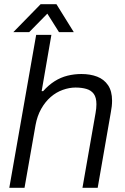

<svg xmlns="http://www.w3.org/2000/svg" viewBox="-20 -888 593 908"><path d="M24 0 151 -723H223L177 -457H184Q210 -486 238.5 -504Q267 -522 299 -530Q331 -538 365 -538Q407 -538 439.5 -525.5Q472 -513 491 -485Q510 -457 510 -412Q510 -399 508.5 -385Q507 -371 504 -356L442 0H370L432 -354Q434 -365 435 -375.5Q436 -386 436 -395Q436 -427 423.5 -444Q411 -461 388.5 -467.5Q366 -474 337 -474Q308 -474 277 -463Q246 -452 220 -429.5Q194 -407 175 -373.5Q156 -340 148 -296L96 0ZM43 -736 172 -868H247L329 -736H259L189 -847H227L118 -736Z"/></svg>

Font: Archivo SemiBold Light
Style: Italic
Weight: 300
Italic angle: -10°
Version: Version 2.001